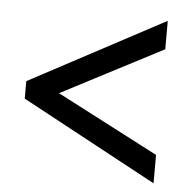

<svg xmlns="http://www.w3.org/2000/svg" viewBox="-40 -618 511 525"><g transform="rotate(5 215.0 -355.0)"><path d="M400 -132 29 -332V-380L400 -578V-500L121 -355L400 -210Z"/></g></svg>

Font: Noto Sans Thai ExtraCondensed
Style: Regular
Weight: 400
Width: 2
Designer: Monotype Design Team
Foundry: Monotype Imaging Inc.
Version: Version 2.002